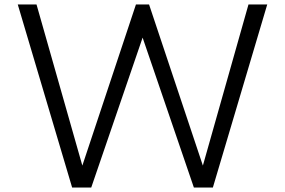

<svg xmlns="http://www.w3.org/2000/svg" viewBox="-20 -845 1284 865"><path d="M305 0 60 -825H144.5L351 -99L592.5 -825H651.5L894 -99L1099.5 -825H1184L939 0H853.5L622.5 -675.5L391 0Z"/></svg>

Font: Spartan Thin
Style: Regular
Weight: 400
Version: Version 1.004